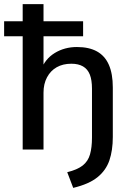

<svg xmlns="http://www.w3.org/2000/svg" viewBox="-33 -725 641 931"><path d="M322 186 293 110Q342 98 368 77.5Q394 57 403.5 23.5Q413 -10 413 -58V-295Q413 -337 402.5 -363.5Q392 -390 369.5 -403Q347 -416 313 -416Q272 -416 242 -399Q212 -382 195 -350Q178 -318 178 -276V0H77V-549H-13V-622H77V-705H178V-622H370V-549H178V-384H165Q185 -439 232.5 -468Q280 -497 340 -497Q399 -497 437.5 -475.5Q476 -454 495 -410.5Q514 -367 514 -301V-61Q514 4 497.5 52.5Q481 101 439.5 134.5Q398 168 322 186Z"/></svg>

Font: Nunito Sans 12pt SemiBold
Style: Regular
Weight: 600
Designer: Vernon Adams
Foundry: Vernon Adams
Version: Version 3.101;gftools[0.9.27]